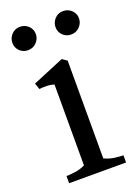

<svg xmlns="http://www.w3.org/2000/svg" viewBox="-127 -702 544 757"><g transform="rotate(-20 144.5 -323.0)"><path d="M28 0V-30Q41 -30 64 -33Q87 -36 107 -46V-385Q94 -390 76.5 -390.5Q59 -391 45 -389L36 -415L168 -470L188 -456V-46Q208 -36 231 -33Q254 -30 267 -30V0ZM56 -548Q35 -548 21 -562Q7 -576 7 -596Q7 -616 21 -631Q35 -646 56 -646Q77 -646 91.5 -632Q106 -618 106 -598Q106 -578 91.5 -563Q77 -548 56 -548ZM237 -548Q216 -548 202 -562Q188 -576 188 -596Q188 -616 202 -631Q216 -646 237 -646Q258 -646 272.5 -632Q287 -618 287 -598Q287 -578 272.5 -563Q258 -548 237 -548Z"/></g></svg>

Font: Joan
Style: Regular
Weight: 400
Designer: Paolo Biagini
Version: Version 1.001; ttfautohint (v1.8.4.7-5d5b);gftools[0.9.30]